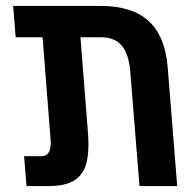

<svg xmlns="http://www.w3.org/2000/svg" viewBox="-20 -629 640 649"><path d="M322.5 -503H252L277 -184Q279 -162.5 279 -139.5Q279 -91 266.2 -60.8Q253.5 -30.5 224 -15.2Q194.5 0 144 0H69.5L61.5 -101H119.5Q151.5 -101 151.5 -145Q151.5 -152.5 151 -157L124 -503H33L24.5 -609H320.5Q427 -609 483 -557.5Q539 -506 547 -399.5L579 0H451.5L420.5 -385.5Q416 -445.5 392 -474.2Q368 -503 322.5 -503Z"/></svg>

Font: JuliaMono SemiBold
Style: Italic
Weight: 600
Italic angle: -9°
Monospace: yes
Designer: cormullion
Foundry: corm
Version: Version 0.056; ttfautohint (v1.8.4)